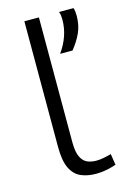

<svg xmlns="http://www.w3.org/2000/svg" viewBox="-115 -799 598 868"><g transform="rotate(-15 183.5 -365.0)"><path d="M157 -740V-156Q157 -110 168.5 -86.5Q180 -63 199 -55Q218 -47 240 -47Q257 -47 275 -50.5Q293 -54 311 -59L319 -7Q299 0 275 5Q251 10 224 10Q185 10 154.5 -3Q124 -16 106.5 -51Q89 -86 89 -152V-740ZM207 -556Q257 -626 257 -702Q257 -712 256 -722Q255 -732 251 -740H319Q322 -731 323 -722Q324 -713 324 -704Q324 -659 308 -624Q292 -589 265 -556Z"/></g></svg>

Font: Georama Extended Light
Style: Regular
Weight: 300
Width: 7
Designer: Jean-Baptiste Levee
Foundry: Production Type
Version: Version 1.000